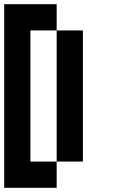

<svg xmlns="http://www.w3.org/2000/svg" viewBox="-20 -895 540 915"><path d="M0 0V-875H250V-750H125V-125H250V0ZM250 -125V-750H375V-125Z"/></svg>

Font: GalmuriMono7 Regular
Style: Regular
Weight: 400
Designer: Lee Minseo (quiple)
Version: Version 2.399;hotconv 1.1.1;makeotfexe 2.6.0 DEVELOPMENT